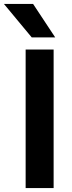

<svg xmlns="http://www.w3.org/2000/svg" viewBox="-56 -961 369 981"><path d="M75 0V-708H218V0ZM106 -770 -36 -941H113L226 -770Z"/></svg>

Font: Onest
Style: Bold
Weight: 700
Designer: Dmitri Voloshin, Andrey Kudryavtsev
Foundry: Dmitri Voloshin, Andrey Kudryavtsev
Version: Version 1.000;gftools[0.9.33]